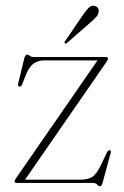

<svg xmlns="http://www.w3.org/2000/svg" viewBox="-20 -647 437 679"><path d="M356.5 -428 68.5 -11.5H261.5Q290 -11.5 305.5 -20.8Q321 -30 337 -63.5L359 -109.5Q363 -116 367.5 -116Q374 -115.5 371.5 -106.5L342.5 0.5Q339 12 334 12Q329 12 324 6Q319 0 308.5 0H40Q31.5 0 31.5 -5Q31.5 -9 36.5 -16.5L325 -433.5H136.5Q113 -433.5 97 -420.8Q81 -408 70 -378.5L59 -350Q55.5 -341 49.5 -341Q41.5 -341 44 -351L66 -441Q69.5 -454 76 -454Q81 -454 85.5 -449.8Q90 -445.5 99 -445.5H353.5Q362 -445.5 362 -440Q362 -436 356.5 -428ZM271.5 -591.5Q283 -608 291.8 -617.8Q300.5 -627.5 311.5 -626.5Q320.5 -626 325.2 -620Q330 -614 329 -606Q328.5 -596.5 320.8 -587.8Q313 -579 301.5 -569L217 -495Q213 -491.5 209.5 -494Q206.5 -496 210.5 -502Z"/></svg>

Font: Fraunces 72pt S000 Thin
Style: Regular
Weight: 100
Version: Version 1.000; ttfautohint (v1.8.3)